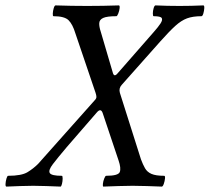

<svg xmlns="http://www.w3.org/2000/svg" viewBox="-57 -688 776 711"><path d="M-33 3Q-37 3 -36.5 -7Q-36 -17 -33 -27Q-30 -37 -27 -37Q23 -37 45 -50.5Q67 -64 84 -81L294 -317Q300 -323 300 -329Q300 -335 297 -344L222 -565Q212 -598 197 -613Q182 -628 141 -628Q138 -628 138.5 -638Q139 -648 142 -658Q145 -668 149 -668Q179 -667 207.5 -666.5Q236 -666 266 -666Q295 -666 324.5 -666.5Q354 -667 383 -668Q387 -668 386 -658Q385 -648 381 -638Q377 -628 374 -628Q339 -628 325 -621.5Q311 -615 310.5 -602Q310 -589 316 -571L361 -418Q366 -401 379 -417L512 -569Q528 -587 537 -600.5Q546 -614 542 -621Q538 -628 512 -628Q509 -628 509 -638Q509 -648 512 -658Q515 -668 519 -668Q541 -667 563 -666.5Q585 -666 608 -666Q629 -666 651.5 -666.5Q674 -667 696 -668Q700 -668 699.5 -658Q699 -648 696 -638Q693 -628 689 -628Q657 -628 635.5 -620Q614 -612 592 -592Q570 -572 537 -535L394 -374Q382 -361 387 -344L465 -98Q472 -79 480 -65Q488 -51 504 -44Q520 -37 551 -37Q555 -37 554 -27Q553 -17 549.5 -7Q546 3 542 3Q514 2 486.5 1Q459 0 434 0Q409 0 382 1Q355 2 326 3Q323 3 324 -7Q325 -17 329 -27Q333 -37 336 -37Q381 -37 386.5 -51Q392 -65 382 -94L323 -270Q316 -289 301 -271L190 -143Q157 -104 139 -80.5Q121 -57 127.5 -47Q134 -37 172 -37Q175 -37 175 -27Q175 -17 172.5 -7Q170 3 167 3Q140 2 114 1Q88 0 66 0Q44 0 18 1Q-8 2 -33 3Z"/></svg>

Font: Junicode Two Beta Condensed Medium
Style: Italic
Weight: 500
Width: 3
Italic angle: -9°
Version: Version 1.053; ttfautohint (v1.8.4)